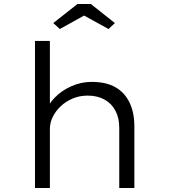

<svg xmlns="http://www.w3.org/2000/svg" viewBox="-20 -946 851 966"><path d="M156 0V-740H231V-386L208 -373Q219 -417 254 -453.5Q289 -490 338.5 -512Q388 -534 441 -534Q514 -534 561 -507Q608 -480 632 -429.5Q656 -379 656 -311V0H580V-303Q580 -353 560.5 -389.5Q541 -426 505 -445.5Q469 -465 421 -465Q380 -465 345 -450Q310 -435 284.5 -410.5Q259 -386 245 -357Q231 -328 231 -297V0H194Q180 0 170.5 0Q161 0 156 0ZM281 -800 248 -830 370 -926H437L558 -830L526 -800L388 -876H418Z"/></svg>

Font: Lexend Giga Light
Style: Regular
Weight: 300
Version: Version 1.007